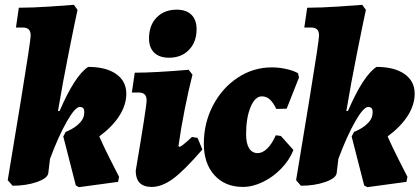

<svg xmlns="http://www.w3.org/2000/svg" viewBox="-20 -762 1741 795"><path d="M252 -216Q252 -215 273.5 -226Q295 -237 312 -255Q329 -273 329 -297Q329 -309 324.5 -314Q320 -319 310 -319Q291 -319 256.5 -258.5Q222 -198 187 -104L180 -45Q177 -24 133 -8.5Q89 7 32 7L12 -16Q27 -105 67 -349.5Q107 -594 107 -615Q107 -632 99 -640Q91 -648 74 -648H46L58 -730Q114 -730 188.5 -735Q263 -740 286 -742L301 -721Q292 -681 265.5 -548.5Q239 -416 220 -302L227 -303Q290 -449 345 -485Q419 -485 461 -455.5Q503 -426 503 -374Q503 -328 474.5 -283Q446 -238 391 -197Q409 -156 436.5 -101.5Q464 -47 473 -30L469 -9L307 13L294 6L242 -197Z M775 -195 798 -191 818 -143Q742 -55 696 -21.5Q650 12 608 12Q542 12 542 -55Q587 -321 587 -346Q587 -363 579 -371Q571 -379 554 -379H526L538 -461Q619 -461 761 -473L777 -453Q761 -391 744.5 -307.5Q728 -224 719 -157L723 -154Q727 -154 738.5 -163Q750 -172 775 -195ZM597 -603Q597 -657 628.5 -689.5Q660 -722 712 -722Q751 -722 772.5 -701Q794 -680 794 -641Q794 -588 762.5 -555.5Q731 -523 680 -523Q640 -523 618.5 -544Q597 -565 597 -603Z M999 -206Q999 -168 1011.5 -148Q1024 -128 1047 -128Q1067 -128 1086.5 -147Q1106 -166 1122 -202L1143 -199L1195 -141Q1179 -100 1145 -64.5Q1111 -29 1068.5 -8.5Q1026 12 986 12Q912 12 868 -36.5Q824 -85 824 -167Q824 -253 862 -325.5Q900 -398 964.5 -440.5Q1029 -483 1105 -483Q1135 -483 1164.5 -476.5Q1194 -470 1214 -459L1218 -441L1167 -312L1124 -311Q1111 -338 1097 -350.5Q1083 -363 1064 -363Q1036 -363 1017.5 -318.5Q999 -274 999 -206Z M1446 -216Q1446 -215 1467.5 -226Q1489 -237 1506 -255Q1523 -273 1523 -297Q1523 -309 1518.5 -314Q1514 -319 1504 -319Q1485 -319 1450.5 -258.5Q1416 -198 1381 -104L1374 -45Q1371 -24 1327 -8.5Q1283 7 1226 7L1206 -16Q1221 -105 1261 -349.5Q1301 -594 1301 -615Q1301 -632 1293 -640Q1285 -648 1268 -648H1240L1252 -730Q1308 -730 1382.5 -735Q1457 -740 1480 -742L1495 -721Q1486 -681 1459.5 -548.5Q1433 -416 1414 -302L1421 -303Q1484 -449 1539 -485Q1613 -485 1655 -455.5Q1697 -426 1697 -374Q1697 -328 1668.5 -283Q1640 -238 1585 -197Q1603 -156 1630.5 -101.5Q1658 -47 1667 -30L1663 -9L1501 13L1488 6L1436 -197Z"/></svg>

Font: Alegreya Black
Style: Italic
Weight: 900
Italic angle: -7°
Designer: Juan Pablo del Peral
Foundry: Huerta Tipografica
Version: Version 2.007; ttfautohint (v1.6)